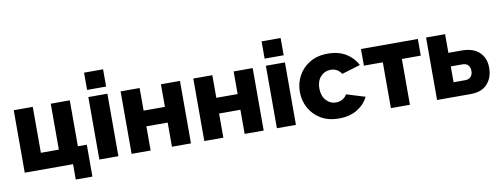

<svg xmlns="http://www.w3.org/2000/svg" viewBox="-67 -1095 4149 1589"><g transform="rotate(-10 2007.0 -300.5)"><path d="M462 129V0H56V-525H216V-139H367V-525H527V-139H602V129Z M683 -585V-730H843V-585ZM683 0V-525H843V0Z M954 0V-525H1114V-335H1293V-525H1453V0H1293V-203H1114V0Z M1565 0V-525H1725V-335H1904V-525H2064V0H1904V-203H1725V0Z M2175 -585V-730H2335V-585ZM2175 0V-525H2335V0Z M2696 10Q2608 10 2544.5 -28Q2481 -66 2447.5 -128Q2414 -190 2414 -263Q2414 -335 2447.5 -397Q2481 -459 2544 -497Q2607 -535 2696 -535Q2786 -535 2848.5 -496.5Q2911 -458 2942 -396L2786 -349Q2755 -399 2695 -399Q2646 -399 2612 -362Q2578 -325 2578 -263Q2578 -201 2612 -163Q2646 -125 2695 -125Q2725 -125 2750 -139.5Q2775 -154 2787 -177L2943 -129Q2914 -68 2850.5 -29Q2787 10 2696 10Z M3133 0V-385H2974V-525H3452V-385H3293V0Z M3521 0V-525H3681V-368H3794Q3889 -368 3940.5 -319Q3992 -270 3992 -189Q3992 -105 3944 -52.5Q3896 0 3804 0ZM3681 -121H3778Q3811 -121 3827 -140Q3843 -159 3843 -188Q3843 -216 3827.5 -235Q3812 -254 3777 -254H3681Z"/></g></svg>

Font: Raleway ExtraBold
Style: Regular
Weight: 800
Designer: Matt McInerney, Pablo Impallari, Rodrigo Fuenzalida
Foundry: Matt McInerney, Pablo Impallari, Rodrigo Fuenzalida
Version: Version 4.026